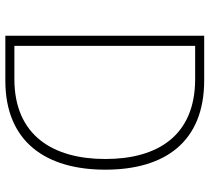

<svg xmlns="http://www.w3.org/2000/svg" viewBox="-52 -714 766 701"><g transform="rotate(90 330.5 -363.0)"><path d="M110 0H274C498 0 599 -149 599 -365C599 -582 498 -726 273 -726H110ZM147 -33V-693H268C474 -693 560 -557 560 -365C560 -174 474 -33 268 -33Z"/></g></svg>

Font: Harano Aji Gothic CN ExtraLight
Style: Regular
Weight: 250
Foundry: Masamichi Hosoda
Version: HaranoAjiGothicCN-ExtraLight version 20230610;ttx 4.39.4